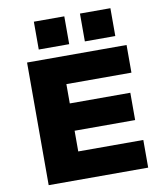

<svg xmlns="http://www.w3.org/2000/svg" viewBox="-98 -1007 939 1087"><g transform="rotate(-10 371.5 -463.0)"><path d="M93 0V-705H665V-546H291V-435H639V-278H291V-159H665V0ZM436 -766V-926H611V-766ZM171 -766V-926H346V-766Z"/></g></svg>

Font: Nunito Sans 7pt SemiExpanded Black
Style: Regular
Weight: 900
Width: 6
Designer: Vernon Adams
Foundry: Vernon Adams
Version: Version 3.101;gftools[0.9.27]